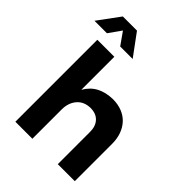

<svg xmlns="http://www.w3.org/2000/svg" viewBox="-287 -1096 1229 1229"><g transform="rotate(45 327.5 -481.5)"><path d="M-20 -815 89 -963H217L326 -815H213L153 -900L93 -815ZM419 -544Q464 -544 501 -529.5Q538 -515 563.5 -488Q589 -461 603 -423Q617 -385 617 -338V0H463V-293Q463 -344 435 -373.5Q407 -403 357 -403Q299 -402 266 -363.5Q233 -325 233 -265V0H79V-742H233V-443Q262 -494 309 -518.5Q356 -543 419 -544Z"/></g></svg>

Font: Montserrat Semi Bold
Style: Regular
Weight: 600
Designer: Julieta Ulanovsky
Foundry: Julieta Ulanovsky
Version: Version 3.001 September 28, 2015